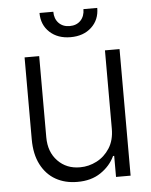

<svg xmlns="http://www.w3.org/2000/svg" viewBox="-53 -774 650 825"><g transform="rotate(-5 272.5 -361.5)"><path d="M414.6 -208V-545.9H477.5V0H414.6V-90.8H409.7Q390.1 -48.8 348.6 -20.8Q307.1 7.3 247.1 6.8Q194.8 6.8 154.5 -15.9Q114.3 -38.6 91.1 -83.3Q67.9 -127.9 67.9 -192.4V-545.9H130.9V-195.8Q130.9 -132.3 168.7 -93.3Q206.5 -54.2 265.1 -54.7Q302.2 -54.7 336.4 -72.3Q370.6 -89.8 392.6 -124Q414.6 -158.2 414.6 -208ZM272.9 -615.2Q217.3 -615.2 182.9 -647.2Q148.4 -679.2 148.4 -730.5H208Q208 -700.2 225.8 -681.6Q243.7 -663.1 272.9 -663.1Q302.7 -663.1 320.3 -681.6Q337.9 -700.2 337.9 -730.5H397.5Q397.5 -679.2 363 -647.2Q328.6 -615.2 272.9 -615.2Z"/></g></svg>

Font: Inter Tight Light
Style: Regular
Weight: 300
Designer: Rasmus Andersson
Foundry: rsms
Version: Version 3.004